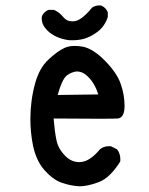

<svg xmlns="http://www.w3.org/2000/svg" viewBox="-20 -668 540 694"><path d="M89.8 -237.3Q89.8 -304.2 106.9 -366.7Q122.1 -421.9 155.3 -452.9Q188.5 -483.9 213.9 -495.1Q229.5 -502 250.5 -502Q263.2 -502 278.3 -499.5Q316.9 -492.2 360.6 -447.3Q404.3 -402.3 417 -362.8Q430.2 -324.2 430.2 -285.2Q430.2 -249.5 413.1 -241.7Q409.7 -240.2 405.8 -239.7Q396 -238.8 336.9 -238.8Q277.8 -238.8 173.8 -239.7Q177.7 -191.4 184.1 -161.1Q190.4 -129.9 216.3 -104Q238.3 -82 266.6 -82Q270 -82 272.9 -82.5Q305.7 -85.4 340.8 -127.9Q354.5 -139.6 374 -139.6Q377 -139.6 381.3 -139.2L402.8 -128.4L403.8 -127.4Q415 -112.3 415 -92.3Q415 -88.9 414.6 -84Q396.5 -55.7 378.9 -38.1Q357.9 -17.1 335.9 -9.3Q295.9 5.4 267.6 5.4H267.1Q233.4 3.4 202.1 -7.8Q170.9 -19 140.6 -53.2Q110.4 -87.4 99.1 -143.1Q89.8 -189.5 89.8 -237.3ZM264.6 -409.2Q262.2 -409.7 257.8 -409.7Q253.4 -409.7 245.8 -407.5Q238.3 -405.3 231 -401.4Q216.3 -393.6 209 -379.4Q197.8 -358.4 188.5 -324.7L335.4 -326.7Q322.3 -367.2 298.3 -390.6Q281.7 -407.2 264.6 -409.2ZM130.9 -600.6Q130.9 -607.4 131.6 -609.1Q132.3 -610.8 132.8 -611.8Q133.3 -612.8 133.8 -613.8Q134.3 -614.7 135 -615.7Q135.7 -616.7 136.5 -617.7Q137.2 -618.7 137.7 -619.6Q144 -627.4 155.3 -632.3H174.8Q192.9 -625.5 209.5 -605.5Q221.2 -590.8 241.7 -590.8Q245.1 -590.8 248.5 -591.3Q274.4 -593.8 313 -640.6Q325.2 -648.4 338.4 -648.4Q344.7 -648.4 346.7 -647.5Q362.3 -640.6 369.1 -625L369.6 -624V-606.4Q358.9 -573.7 334 -554.2Q309.1 -535.2 283.7 -527.8Q264.2 -522.5 241.2 -522.5Q232.4 -522.5 228 -522.9Q179.2 -529.8 150.9 -558.1Q130.9 -578.1 130.9 -600.6Z"/></svg>

Font: Bakudai
Style: Medium
Weight: 500
Version: Version 1.48